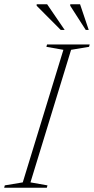

<svg xmlns="http://www.w3.org/2000/svg" viewBox="-46 -878 440 898"><path d="M250.5 -645 171 -659 174 -670H373.5L370.5 -659L286.5 -645L96.5 -25L176 -11L173 0H-26.5L-23.5 -11L60.5 -25ZM256.5 -738H238L125.5 -851V-858H174.5ZM369 -738H355L282.5 -851V-858H328.5Z"/></svg>

Font: Newsreader Text ExtraLight
Style: Italic
Weight: 275
Italic angle: -17°
Designer: Hugues Gentile
Foundry: Production Type
Version: Version 1.001